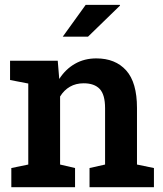

<svg xmlns="http://www.w3.org/2000/svg" viewBox="-20 -782 682 802"><path d="M27.3 0V-80.1L98.1 -94.7V-433.1L22 -447.8V-528.3H221.2L227.5 -452.1Q253.9 -493.2 293.2 -515.6Q332.5 -538.1 382.3 -538.1Q461.9 -538.1 507.1 -487.8Q552.2 -437.5 552.2 -331.1V-94.7L623 -80.1V0H354V-80.1L418.9 -94.7V-330.1Q418.9 -386.7 396.5 -410.4Q374 -434.1 329.6 -434.1Q296.9 -434.1 272 -419.7Q247.1 -405.3 231 -378.9V-94.7L293.5 -80.1V0ZM242.2 -628.9 337.9 -761.7H480.5L481.4 -758.8L347.7 -628.9Z"/></svg>

Font: Roboto Slab SemiBold
Style: Regular
Weight: 600
Designer: Google
Version: Version 2.001; ttfautohint (v1.8.3)